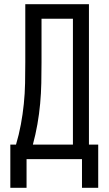

<svg xmlns="http://www.w3.org/2000/svg" viewBox="-20 -755 515 911"><path d="M29 136V-69H56Q70 -116 79 -164.5Q88 -213 93 -262Q98 -311 99 -360.5Q100 -410 100 -459V-735H402V-69H446V136H369V0H106V136ZM136 -69H326V-666H177V-459Q177 -410 176 -361Q175 -312 170.5 -263Q166 -214 157.5 -165.5Q149 -117 136 -69Z"/></svg>

Font: Iosevka QP
Style: Regular
Weight: 400
Designer: Belleve Invis
Foundry: Belleve Invis
Version: Version 20.0.0; ttfautohint (v1.8.4)